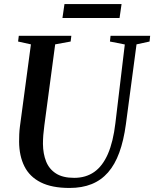

<svg xmlns="http://www.w3.org/2000/svg" viewBox="-20 -920 763 950"><path d="M655.5 -700.5 603 -306Q592 -224.5 570.2 -165Q548.5 -105.5 514.5 -66.8Q480.5 -28 433.2 -9Q386 10 324 10Q236.5 10 181.5 -17.8Q126.5 -45.5 100.8 -97Q75 -148.5 74.5 -219Q74.5 -236.5 75.2 -255.2Q76 -274 78.5 -293.5L133 -700.5L69.5 -714.5L73 -743H333L329.5 -714.5L253 -700.5L199.5 -300Q196 -274.5 194.2 -251.5Q192.5 -228.5 192.5 -208Q193 -159.5 208 -121.5Q223 -83.5 256.8 -61.8Q290.5 -40 347 -40Q404.5 -40 446 -69Q487.5 -98 513.8 -158Q540 -218 551 -311L597.5 -700L524 -714.5L527 -743H723L720 -714.5ZM299 -900H581.5L571.5 -831H289Z"/></svg>

Font: Merriweather 96pt Medium
Style: Italic
Weight: 500
Italic angle: -7.8°
Version: Version 2.101